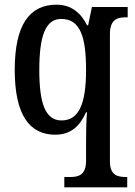

<svg xmlns="http://www.w3.org/2000/svg" viewBox="-20 -566 579 821"><path d="M255 235H524V191H520C482 191 450 183 450 124V-420C450 -483 482 -492 519 -492H526V-536H373L357 -458H352C327 -510 285 -546 222 -546C106 -546 43 -460 43 -267C43 -75 106 10 216 10C284 10 322 -28 348 -86H352C349 -59 348 1 348 40V121C348 183 316 191 278 191H255ZM243 -51C175 -51 148 -122 148 -266C148 -414 175 -485 242 -485C323 -485 348 -409 348 -267C348 -121 317 -51 243 -51Z"/></svg>

Font: Noto Serif Hebrew Condensed Medium
Style: Regular
Weight: 500
Width: 3
Designer: Monotype Design Team
Foundry: Monotype Imaging Inc.
Version: Version 2.004